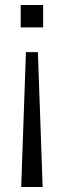

<svg xmlns="http://www.w3.org/2000/svg" viewBox="-20 -550 256 770"><path d="M151 200H65L84 -341H132ZM153 -440H63V-530H153Z"/></svg>

Font: Tanohe Sans
Style: Regular
Weight: 400
Designer: Village Type and Design LLC & Cristiano Sobral
Foundry: Cooper Hewitt Smithsonian Design Museum
Version: Version 1.00;September 29, 2021;FontCreator 13.0.0.2655 64-b